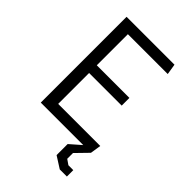

<svg xmlns="http://www.w3.org/2000/svg" viewBox="-268 -841 1155 1155"><g transform="rotate(45 310.0 -263.0)"><path d="M102.5 0H464L393 62V156L467.5 203.5H528V149H486.5L454 126.5V77.5L529.5 0L540 -68.5H182V-331.5H459.5V-397H182V-661.5H521L510 -730H102.5Z"/></g></svg>

Font: Monaspace Krypton Light
Style: Regular
Weight: 300
Designer: Riley Cran & the Lettermatic Team
Foundry: Lettermatic
Version: Version 1.101 (Monaspace Krypton)